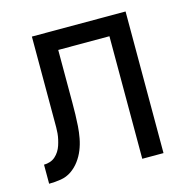

<svg xmlns="http://www.w3.org/2000/svg" viewBox="-83 -600 667 681"><g transform="rotate(-15 250.0 -260.0)"><path d="M16 0V-70Q27 -70 38 -73.5Q49 -77 57.5 -84.5Q66 -92 72 -101.5Q78 -111 81.5 -121.5Q85 -132 87.5 -143Q90 -154 91 -165Q92 -176 92 -187Q92 -198 92 -209V-520H436V0H358V-450H170V-256Q170 -235 169.5 -213.5Q169 -192 167.5 -170.5Q166 -149 162 -127.5Q158 -106 150 -86Q142 -66 129 -48.5Q116 -31 98.5 -19Q81 -7 59.5 -3.5Q38 0 16 0Z"/></g></svg>

Font: Iosevka SS18
Style: Regular
Weight: 400
Monospace: yes
Designer: Belleve Invis
Foundry: Belleve Invis
Version: Version 25.1.1; ttfautohint (v1.8.4)